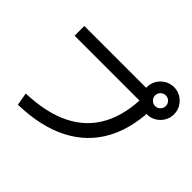

<svg xmlns="http://www.w3.org/2000/svg" viewBox="-198 -1106 1395 1395"><g transform="rotate(45 500.0 -408.5)"><path d="M126 -60Q333 -67 471 -136.5Q609 -206 678.5 -338Q748 -470 748 -663L800 -608H80V-708H795V-660H855Q855 -439 773.5 -285.5Q692 -132 533.5 -50Q375 32 143 38ZM855 -575Q817 -575 785 -594Q753 -613 734 -645Q715 -677 715 -715Q715 -754 734 -785.5Q753 -817 785 -836Q817 -855 855 -855Q894 -855 925.5 -836Q957 -817 976 -785.5Q995 -754 995 -715Q995 -677 976 -645Q957 -613 925.5 -594Q894 -575 855 -575ZM855 -660Q878 -660 894 -676.5Q910 -693 910 -715Q910 -738 894 -754Q878 -770 855 -770Q833 -770 816.5 -754Q800 -738 800 -715Q800 -693 816.5 -676.5Q833 -660 855 -660Z"/></g></svg>

Font: M PLUS 1 Thin Medium
Style: Regular
Weight: 500
Version: Version 1.001